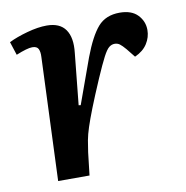

<svg xmlns="http://www.w3.org/2000/svg" viewBox="-65 -589 630 651"><g transform="rotate(-10 250.0 -263.0)"><path d="M101 -424Q102 -442 97 -452Q92 -462 76 -462Q59 -462 20 -446L5 -492Q31 -505 69 -515.5Q107 -526 137 -526Q182 -526 201.5 -498Q221 -470 215 -418L197 -241L204 -240L260 -395Q286 -464 313 -495Q340 -526 388 -526Q429 -526 450 -504Q471 -482 471 -452Q471 -427 457 -405Q443 -383 414 -370L390 -400Q378 -414 370.5 -419.5Q363 -425 353 -425Q343 -425 334 -418Q325 -411 313 -388Q301 -365 281 -319Q256 -261 241.5 -224Q227 -187 219 -162.5Q211 -138 207.5 -119Q204 -100 201 -78L192 0H84Z"/></g></svg>

Font: Literata 36pt SemiBold
Style: Italic
Weight: 600
Italic angle: -2°
Designer: Latin by Veronika Burian and Jose Scaglione. Greek by Irene Vlachou. Cyrillic by Vera Evstafieva
Foundry: TypeTogether
Version: Version 3.002